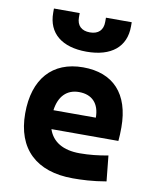

<svg xmlns="http://www.w3.org/2000/svg" viewBox="-87 -851 761 928"><g transform="rotate(10 293.0 -387.0)"><path d="M334 9.8C376 9.8 431.2 7.8 497.6 -3.9L484.9 -128.9C437.5 -120.1 392.6 -115.2 345.7 -115.2C264.6 -115.2 211.4 -146.5 191.4 -206.5H520C522 -227.5 522.9 -249 522.9 -273.4C522.9 -438.5 438.5 -527.3 291 -527.3C140.1 -527.3 53.2 -428.7 53.2 -259.8C53.2 -85.9 154.8 9.8 334 9.8ZM293 -604.5C414.1 -604.5 483.9 -661.6 483.9 -761.7V-782.7H357.4V-761.7C357.4 -721.7 334.5 -699.2 293 -699.2C251.5 -699.2 228.5 -721.7 228.5 -761.7V-782.7H102.1V-761.7C102.1 -661.6 171.9 -604.5 293 -604.5ZM185.1 -298.3C194.3 -367.7 232.4 -406.2 292 -406.2C355.5 -406.2 393.1 -368.2 393.1 -298.3Z"/></g></svg>

Font: Cascadia Code
Style: Bold
Weight: 700
Monospace: yes
Designer: Aaron Bell
Foundry: Saja Typeworks
Version: Version 2404.023